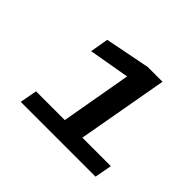

<svg xmlns="http://www.w3.org/2000/svg" viewBox="-86 -782 510 510"><g transform="rotate(45 168.5 -527.0)"><path d="M38.5 -375H319.5L328.5 -423.5H221.5L267 -679H211.5L84.5 -654L75.5 -602.5L190.5 -622.5L155.5 -423.5H47.5Z"/></g></svg>

Font: Anybody UltraCondensed Thin SemiBold
Style: Italic
Weight: 600
Italic angle: -10°
Version: Version 1.111